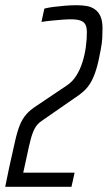

<svg xmlns="http://www.w3.org/2000/svg" viewBox="-43 -716 413 736"><path d="M-23 0 -8 -73Q6 -135 14.5 -173.5Q23 -212 33 -236.5Q43 -261 58 -278Q73 -295 98 -311L214 -389Q235 -403 249.5 -426Q264 -449 273 -477.5Q282 -506 286 -535.5Q290 -565 290 -592Q290 -612 284 -622.5Q278 -633 264.5 -637.5Q251 -642 228 -642Q215 -642 195.5 -640.5Q176 -639 155.5 -637Q135 -635 116 -632L127 -683Q142 -687 162 -689.5Q182 -692 205.5 -694Q229 -696 249 -696Q271 -696 289 -693Q307 -690 321 -680Q335 -670 342.5 -652.5Q350 -635 350 -607Q350 -591 349 -570.5Q348 -550 343 -525Q335 -480 326 -450.5Q317 -421 305.5 -401Q294 -381 278 -366.5Q262 -352 240 -338L116 -252Q100 -241 91 -225Q82 -209 75 -183Q68 -157 59 -113L46 -54H243L231 0Z"/></svg>

Font: Saira UltraCondensed
Style: Italic
Weight: 400
Width: 1
Italic angle: -12°
Designer: Hector Gatti with collaboration of the Omnibus-Type team
Foundry: Omnibus-Type
Version: Version 1.101